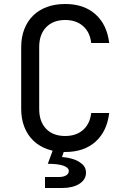

<svg xmlns="http://www.w3.org/2000/svg" viewBox="-20 -750 640 960"><path d="M306 -730Q400 -730 457.5 -678.5Q515 -627 526 -535H436Q430 -589 395.5 -619.5Q361 -650 306 -650Q246 -650 211 -614Q176 -578 176 -515V-205Q176 -142 210.5 -106Q245 -70 306 -70Q361 -70 395.5 -100.5Q430 -131 436 -185H526Q515 -93 457.5 -41.5Q400 10 306 10Q255 10 214.5 -5Q174 -20 145.5 -48Q117 -76 101.5 -116Q86 -156 86 -205V-515Q86 -564 101.5 -604Q117 -644 145.5 -672Q174 -700 214.5 -715Q255 -730 306 -730ZM254 -26H311L290 35Q324 38 350 47Q373 55 391.5 71Q410 87 410 113Q410 148 377 169Q344 190 290 190H205V135H275Q297 135 310.5 127Q324 119 324 105Q324 88 297 78.5Q270 69 219 69Z"/></svg>

Font: JetBrainsMono NF
Style: Regular
Weight: 400
Monospace: yes
Designer: Philipp Nurullin, Konstantin Bulenkov
Foundry: JetBrains
Version: Version 1.0.2; ttfautohint (v1.8.3)